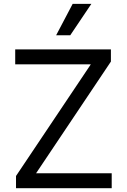

<svg xmlns="http://www.w3.org/2000/svg" viewBox="-20 -986 665 1006"><path d="M63.9 0V-63.9L456 -649.1H59.7V-727.3H561.1V-663.4L169 -78.1H565.3V0ZM274.1 -801.1 360.8 -965.9H458.8L348 -801.1Z"/></svg>

Font: Inter Zeller
Style: Regular
Weight: 400
Designer: Rasmus Andersson; Joe Bland
Foundry: zeller
Version: Version 3.015;git-dec3a8cb1